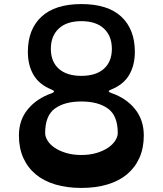

<svg xmlns="http://www.w3.org/2000/svg" viewBox="-20 -910 800 944"><path d="M380 -411Q297 -411 249.5 -376Q202 -341 202 -256Q202 -238 214 -218.5Q226 -199 249 -183.5Q272 -168 305 -158Q338 -148 380 -148Q422 -148 455 -158Q488 -168 511 -183.5Q534 -199 546.5 -218.5Q559 -238 559 -256Q559 -341 511 -376Q463 -411 380 -411ZM230 -670Q230 -607 269 -572Q308 -537 380 -537Q452 -537 491 -572Q530 -607 530 -670Q530 -733 491 -769.5Q452 -806 380 -806Q308 -806 269 -769.5Q230 -733 230 -670ZM233 -470Q173 -494 145 -541.5Q117 -589 117 -655Q117 -766 184 -828Q251 -890 380 -890Q510 -890 576.5 -828Q643 -766 643 -655Q643 -589 615 -541.5Q587 -494 527 -470Q514 -465 514.5 -461Q515 -457 529 -452Q601 -427 644 -373.5Q687 -320 687 -244Q687 -182 665.5 -134Q644 -86 604.5 -53Q565 -20 508 -3Q451 14 380 14Q309 14 252 -3Q195 -20 155.5 -53Q116 -86 94.5 -134Q73 -182 73 -244Q73 -320 117 -373Q161 -426 233 -451Q258 -460 233 -470Z"/></svg>

Font: OpenDyslexic 3
Style: Regular
Weight: 400
Designer: Abelardo Gonzalez
Version: Version 1.000;PS 001.001;hotconv 1.0.56